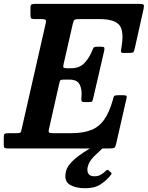

<svg xmlns="http://www.w3.org/2000/svg" viewBox="-60 -770 767 996"><path d="M247 -335.5 194.5 -102.5Q190.5 -86.5 194.8 -82.8Q199 -79 219 -79H306Q368.5 -79 410.2 -94.5Q452 -110 479.5 -148Q507 -186 526 -254Q529 -267 532.2 -271.5Q535.5 -276 552 -276H579Q593 -276 595.8 -272.8Q598.5 -269.5 596 -258.5L542.5 -24Q539 -8.5 534.2 -4.2Q529.5 0 510 0H-21Q-31.5 0 -36 -3Q-40.5 -6 -40.5 -18V-54.5Q-40.5 -69.5 -37.2 -74.2Q-34 -79 -19 -79H24Q42 -79 45.8 -82.5Q49.5 -86 52.5 -101L177 -648.5Q180.5 -663 176.2 -667Q172 -671 155 -671H119.5Q105 -671 101.5 -675.2Q98 -679.5 98 -694V-733Q98 -744.5 104.2 -747.2Q110.5 -750 121.5 -750H659.5Q680.5 -750 684.5 -745.8Q688.5 -741.5 685 -724.5L639 -518.5Q635.5 -503.5 632 -499.5Q628.5 -495.5 610.5 -495.5H581Q567.5 -495.5 567.5 -502.2Q567.5 -509 569 -518.5Q585 -604.5 560.8 -637.8Q536.5 -671 456.5 -671H351Q330 -671 325.5 -666.2Q321 -661.5 317 -644L270 -438Q266.5 -424 269.5 -420Q272.5 -416 287.5 -416H308.5Q350.5 -416 375.2 -440.2Q400 -464.5 416.5 -503Q420.5 -513 423.8 -520.2Q427 -527.5 441 -527.5H463.5Q478.5 -527.5 480.8 -523.2Q483 -519 480.5 -506.5L423.5 -260.5Q421 -249.5 418.5 -245Q416 -240.5 402 -240.5H378Q364 -240.5 362.5 -248Q361 -255.5 362.5 -265.5Q366.5 -305 353.5 -331Q340.5 -357 301.5 -357H271.5Q256 -357 253 -353Q250 -349 247 -335.5ZM381.5 206.5Q333.5 206.5 303.2 188.8Q273 171 280.5 127.5Q284 103 302.2 81Q320.5 59 346.8 39.5Q373 20 400.8 3.5Q428.5 -13 451.5 -26.5Q461 -32 469.2 -31.2Q477.5 -30.5 480 -27Q489.5 -16 475 -3.5Q453.5 16 427.2 41.8Q401 67.5 394.5 98Q390.5 117 398.5 130.8Q406.5 144.5 430.5 144.5Q449 144.5 463.2 136.2Q477.5 128 488 117Q497 107.5 503 113.5L515 124.5Q519.5 128 519 130.5Q518.5 133 514 138.5Q493 166 462 186.2Q431 206.5 381.5 206.5Z"/></svg>

Font: Besley* Narrow Semi
Style: Italic
Weight: 600
Width: 4
Italic angle: -13°
Designer: Owen Earl
Foundry: indestructible type*
Version: Version 3.000; ttfautohint (v1.8.3)